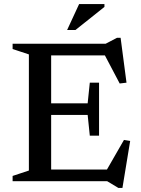

<svg xmlns="http://www.w3.org/2000/svg" viewBox="-20 -891 694 944"><path d="M467 -484.5V-354V-224H421.5L411 -326H169.5V-383H411L421.5 -484.5ZM602 -484.5 568.5 -480.5 485 -639 519.5 -618.5H169.5V-676H499.5L555 -705H573ZM493.5 -36 589.5 -203 620 -198 582 33H562L507 0H169.5V-57.5H521.5ZM42 0V-26L122 -52.5V-623.5L42 -650V-676H231.5V0ZM310 -743.5 369 -871H493.5V-857L351 -743.5Z"/></svg>

Font: Newsreader 16pt Medium
Style: Regular
Weight: 500
Designer: Hugues Gentile
Foundry: Production Type
Version: Version 1.003